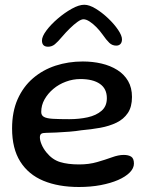

<svg xmlns="http://www.w3.org/2000/svg" viewBox="-20 -732 613 787"><path d="M303.5 34.5Q219.5 34.5 158 9Q96.5 -16.5 63 -69.8Q29.5 -123 29.5 -205.5Q29.5 -274 52.2 -325.2Q75 -376.5 115 -411Q155 -445.5 207.5 -462.8Q260 -480 319.5 -480Q360 -480 396.2 -471.5Q432.5 -463 460.8 -445.2Q489 -427.5 505 -400Q521 -372.5 521 -334.5Q521 -294 504 -268.8Q487 -243.5 457.5 -229.2Q428 -215 390.8 -208.2Q353.5 -201.5 313 -198Q292.5 -194.5 264.5 -192.2Q236.5 -190 210.2 -188.8Q184 -187.5 169.5 -187.5Q154.5 -187.5 149 -183.5Q143.5 -179.5 143.5 -169Q143.5 -156.5 150.5 -139.8Q157.5 -123 170.5 -107Q194.5 -77.5 226.2 -67.8Q258 -58 304.5 -58Q345 -58 378.5 -67.8Q412 -77.5 438.8 -87.2Q465.5 -97 487 -97Q506.5 -97 517.8 -89.8Q529 -82.5 529 -61.5Q529 -42.5 511.8 -25Q494.5 -7.5 464 5.8Q433.5 19 392.5 26.8Q351.5 34.5 303.5 34.5ZM264 -243.5Q304.5 -243.5 339.5 -251.2Q374.5 -259 396.2 -277.8Q418 -296.5 418 -329.5Q418 -368.5 389.5 -388.2Q361 -408 309.5 -408Q279 -408 250 -397.2Q221 -386.5 198.5 -367.5Q176 -348.5 162.5 -324.5Q149 -300.5 149 -273Q149 -259 160.2 -252.8Q171.5 -246.5 196.8 -245Q222 -243.5 264 -243.5ZM177 -540.5Q152 -540.5 152 -566Q152 -582.5 170.2 -607Q188.5 -631.5 216.5 -655.5Q244.5 -679.5 274 -696Q303.5 -712.5 325.5 -712.5Q346 -712.5 372.2 -696.5Q398.5 -680.5 423.2 -657Q448 -633.5 464 -609.8Q480 -586 480 -571Q480 -558.5 473.8 -551.8Q467.5 -545 456.5 -545Q440 -545 428 -556.5Q416 -568 400 -591Q389 -606.5 375 -620.8Q361 -635 347 -644Q333 -653 322 -653Q312.5 -653 297.5 -642.2Q282.5 -631.5 266 -615.2Q249.5 -599 235.5 -582.5Q217 -560.5 204.8 -550.5Q192.5 -540.5 177 -540.5Z"/></svg>

Font: Gluten Thin
Style: Regular
Weight: 400
Version: Version 1.300